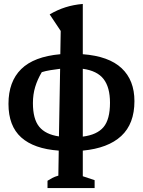

<svg xmlns="http://www.w3.org/2000/svg" viewBox="-20 -763 724 974"><path d="M221 191V154Q232 147 245 140Q258 133 276 128L278 1Q152 -8 87.5 -66Q23 -124 23 -236Q23 -349 87.5 -412.5Q152 -476 286 -488L288 -606L232 -690Q271 -713 312 -726Q353 -739 400 -743V-488Q532 -478 597 -417Q662 -356 662 -250Q662 -135 595 -73Q528 -11 400 1V131L460 151V191ZM538 -242Q538 -320 505.5 -362Q473 -404 400 -414V-70Q472 -79 505 -118Q538 -157 538 -242ZM147 -240Q147 -159 179 -120Q211 -81 279 -71L285 -414Q260 -411 235.5 -407Q211 -403 192 -397Q170 -360 158.5 -322Q147 -284 147 -240Z"/></svg>

Font: Piazzolla SemiBold
Style: Regular
Weight: 600
Designer: Juan Pablo del Peral
Foundry: Huerta Tipografica
Version: Version 1.330